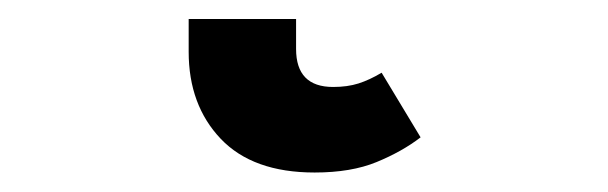

<svg xmlns="http://www.w3.org/2000/svg" viewBox="-20 22 640 202"><path d="M311 203.5Q246 203.5 212.2 168Q178.5 132.5 178.5 76.5V42H291.5V73.5Q291.5 113.5 330.5 113.5Q345.5 113.5 357.2 109.8Q369 106 381.5 98.5L422.5 166.5Q403 181.5 376.2 192.5Q349.5 203.5 311 203.5Z"/></svg>

Font: Fira Code Light
Style: Bold
Weight: 700
Monospace: yes
Version: Version 5.002